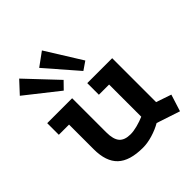

<svg xmlns="http://www.w3.org/2000/svg" viewBox="-207 -889 1051 1051"><g transform="rotate(-45 318.0 -364.0)"><path d="M448 -24Q415 -5 375 7Q335 19 300 19Q198 19 150.5 -26Q103 -71 103 -166V-357H24V-447H217V-183Q217 -129 237.5 -105Q258 -81 304 -81Q327 -81 357.5 -89Q388 -97 413 -108V-357H334V-447H527V-107L615 -77L584 21ZM285 -749 414 -542 366 -509 207 -692ZM88 -728 255 -551 214 -509 24 -659Z"/></g></svg>

Font: Podkova
Style: Bold
Weight: 700
Designer: Ilya Yudin
Foundry: Cyreal (www.cyreal.org)
Version: Version 2.102; ttfautohint (v1.8.1.43-b0c9)